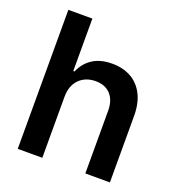

<svg xmlns="http://www.w3.org/2000/svg" viewBox="-131 -836 876 944"><g transform="rotate(20 306.5 -363.5)"><path d="M194.6 -319.6V0H66.1V-727.3H191.8V-452.8H198.2Q217.3 -498.9 257.6 -525.7Q297.9 -552.6 360.4 -552.6Q417.3 -552.6 459.5 -528.8Q501.8 -505 525 -459.2Q548.3 -413.4 548.3 -347.3V0H419.7V-327.4Q419.7 -382.5 391.5 -413.2Q363.3 -443.9 312.5 -443.9Q278.4 -443.9 251.6 -429.2Q224.8 -414.4 209.7 -386.7Q194.6 -359 194.6 -319.6Z"/></g></svg>

Font: InterMG SemiBold
Style: Regular
Weight: 600
Designer: Rasmus Andersson
Foundry: rsms
Version: Version 3.019;December 26, 2023;FontCreator 15.0.0.2955 64-b